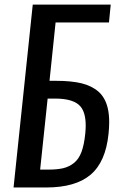

<svg xmlns="http://www.w3.org/2000/svg" viewBox="-20 -830 533 850"><path d="M40 0 125 -809.6H470.2L462.4 -730.5H226.1L199.2 -472.2H228.5Q295.9 -472.2 341.1 -461.2Q386.2 -450.2 416.5 -423.8Q446.3 -397 457 -351.1Q463.4 -324.2 463.4 -289.1Q463.4 -264.6 460.4 -236.8Q447.8 -113.3 381.1 -56.6Q314.5 0 184.1 0ZM157.7 -79.1H192.9Q233.4 -79.1 260 -85.4Q286.6 -91.8 307.9 -108.9Q329.1 -126 340.8 -157.5Q352.5 -189 357.4 -237.8Q359.4 -257.3 359.4 -274.4Q359.4 -330.6 336.9 -357.9Q307.6 -393.6 223.6 -393.6H190.9Z"/></svg>

Font: Oswald
Style: Regular
Weight: 400
Designer: Vernon Adams
Foundry: Vernon Adams
Version: 3.0; ttfautohint (v0.94.23-7a4d-dirty) -l 8 -r 50 -G 200 -x 